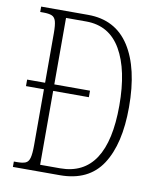

<svg xmlns="http://www.w3.org/2000/svg" viewBox="-81 -778 697 842"><g transform="rotate(10 267.5 -357.0)"><path d="M34 0V-24H48Q73 -24 86 -29.5Q99 -35 104 -53.5Q109 -72 109 -110V-359H29V-388H109V-608Q109 -645 104 -662Q99 -679 86 -684.5Q73 -690 48 -690H34V-714H243Q365 -714 427.5 -617Q490 -520 490 -346Q490 -182 430.5 -91Q371 0 243 0ZM239 -30Q447 -30 447 -346Q447 -504 395 -594Q343 -684 240 -684H150V-388H309V-359H150V-30Z"/></g></svg>

Font: Noto Serif Bengali ExtraCondensed ExtraLight
Style: Regular
Weight: 200
Width: 2
Designer: Juan Bruce, Universal Thirst, Indian Type Foundry and the Monotype Design Team.
Foundry: Monotype Imaging Inc.
Version: Version 2.003; ttfautohint (v1.8.4.7-5d5b)